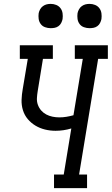

<svg xmlns="http://www.w3.org/2000/svg" viewBox="-20 -968 575 988"><path d="M258 0V-70H308L347 -307Q327 -301 306.5 -298Q286 -295 266 -295Q238 -295 211.5 -301.5Q185 -308 162.5 -321.5Q140 -335 123 -355Q106 -375 98 -401Q90 -427 91 -454.5Q92 -482 97 -510L123 -665H82V-735H252V-665H201L174 -499Q171 -481 170 -463Q169 -445 175 -428.5Q181 -412 192 -399.5Q203 -387 218 -379Q233 -371 250.5 -367.5Q268 -364 285 -364Q304 -364 322 -367Q340 -370 358 -375L406 -665H365V-735H535V-665H485L387 -70H428V0ZM441 -823Q426 -823 412 -828Q398 -833 389.5 -844.5Q381 -856 379 -870.5Q377 -885 379 -900Q381 -910 386.5 -920Q392 -930 401 -936.5Q410 -943 420 -945.5Q430 -948 441 -948Q456 -948 469.5 -942.5Q483 -937 491.5 -925.5Q500 -914 502 -899.5Q504 -885 502 -870Q500 -860 495 -850Q490 -840 481 -833.5Q472 -827 461.5 -825Q451 -823 441 -823ZM241 -823Q226 -823 212 -828Q198 -833 189.5 -844.5Q181 -856 179 -870.5Q177 -885 179 -900Q181 -910 186.5 -920Q192 -930 201 -936.5Q210 -943 220 -945.5Q230 -948 241 -948Q256 -948 269.5 -942.5Q283 -937 291.5 -925.5Q300 -914 302 -899.5Q304 -885 302 -870Q300 -860 295 -850Q290 -840 281 -833.5Q272 -827 261.5 -825Q251 -823 241 -823Z"/></svg>

Font: Iosevka Gothic
Style: Italic
Weight: 400
Italic angle: -9°
Monospace: yes
Designer: Belleve Invis
Foundry: Belleve Invis
Version: Version 15.5.1; ttfautohint (v1.8.4)